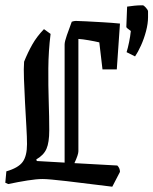

<svg xmlns="http://www.w3.org/2000/svg" viewBox="-24 -691 579 725"><path d="M167 -563Q159 -498 158.5 -432.5Q158 -367 160 -307.5Q162 -248 162 -199Q162 -153 151.5 -129Q141 -105 113 -89L115 -83L220 -77V-523Q220 -534 228.5 -558Q237 -582 247 -609Q256 -612 262 -612Q272 -612 300.5 -610.5Q329 -609 364 -607Q399 -605 429 -602L417 -429H363L351 -531Q334 -535 311 -539Q288 -543 272 -544V-120Q272 -107 257 -75L419 -66Q429 -56 429 -42L400 14Q297 1 228 -7Q159 -15 137 -15Q114 -15 79.5 -9.5Q45 -4 7 4L-4 -1L0 -44Q45 -57 61.5 -79.5Q78 -102 78 -147Q78 -172 75.5 -214Q73 -256 70.5 -303.5Q68 -351 66.5 -392.5Q65 -434 67 -458Q81 -493 98 -523Q115 -553 142 -581ZM486 -478 454 -494Q459 -510 463.5 -532Q468 -554 470 -574Q453 -586 453 -589L456 -666Q470 -668 483.5 -669.5Q497 -671 515 -671Q519 -671 527 -662Q535 -653 535 -648V-626Q535 -602 527.5 -573.5Q520 -545 508.5 -519.5Q497 -494 486 -478Z"/></svg>

Font: Grenze Gotisch
Style: Regular
Weight: 400
Designer: Renata Polastri
Foundry: Omnibus-Type
Version: Version 1.001